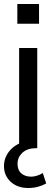

<svg xmlns="http://www.w3.org/2000/svg" viewBox="-20 -744 283 964"><path d="M122 200Q68 200 34 169Q0 138 0 90Q0 45 31 10Q62 -25 122 -39L103 0H76V-503H167V0H161Q117 0 92.5 23Q68 46 68 78Q68 110 87 126.5Q106 143 137 143Q149 143 164.5 138.5Q180 134 195 125L212 177Q195 187 171.5 193.5Q148 200 122 200ZM67 -724H176V-625H67Z"/></svg>

Font: Muli Medium
Style: Regular
Weight: 500
Designer: Vernon Adams
Foundry: Vernon Adams
Version: Version 2.100; ttfautohint (v1.8.1.43-b0c9)